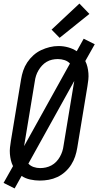

<svg xmlns="http://www.w3.org/2000/svg" viewBox="-21 -1004 551 1076"><path d="M61 52 -1 21 52 -73Q44 -89 40 -106Q36 -123 34.5 -141Q33 -159 35 -177.5Q37 -196 40 -214L97 -559Q101 -584 109 -608Q117 -632 131.5 -654Q146 -676 166 -694Q186 -712 209.5 -723Q233 -734 257.5 -740Q282 -746 307 -746Q335 -746 361.5 -738.5Q388 -731 409 -717L448 -787L510 -756L457 -662Q465 -646 469 -629Q473 -612 474.5 -594Q476 -576 474 -557.5Q472 -539 469 -521L412 -176Q408 -151 400 -127Q392 -103 378 -81Q364 -59 344 -41Q324 -23 300.5 -12Q277 -1 252 3.5Q227 8 202 8Q175 8 148 2Q121 -4 100 -18ZM114 -185 371 -648Q359 -661 341 -667Q323 -673 303 -673Q287 -673 271 -669.5Q255 -666 240.5 -657.5Q226 -649 214.5 -636.5Q203 -624 194.5 -609.5Q186 -595 181 -579.5Q176 -564 174 -548L117 -203Q116 -198 115.5 -193.5Q115 -189 114 -185ZM204 -62Q220 -62 236 -65.5Q252 -69 267 -77Q282 -85 294 -97.5Q306 -110 314.5 -125Q323 -140 328 -155.5Q333 -171 335 -187L392 -532Q393 -537 394 -541.5Q395 -546 395 -550L138 -87Q150 -74 167.5 -68Q185 -62 204 -62ZM313 -792 268 -838 424 -984 480 -926Z"/></svg>

Font: Iosevka Gothic
Style: Italic
Weight: 400
Italic angle: -9°
Monospace: yes
Designer: Belleve Invis
Foundry: Belleve Invis
Version: Version 15.5.1; ttfautohint (v1.8.4)